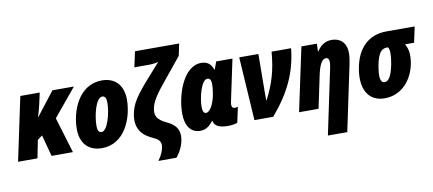

<svg xmlns="http://www.w3.org/2000/svg" viewBox="-89 -1084 3720 1648"><g transform="rotate(-10 1771.0 -260.0)"><path d="M-6 0H163L194 -156L236 -187L286 0H472L378 -311L578 -553H391L231 -347H229C240 -383 251 -420 259 -457L280 -553H111Z M725 10C922 10 1007 -200 1007 -365C1007 -487 939 -563 823 -563C621 -563 539 -346 539 -188C539 -64 608 10 725 10ZM745 -127C721 -127 710 -148 710 -185C710 -275 746 -426 802 -426C826 -426 837 -406 837 -367C837 -279 798 -127 745 -127Z M1181 202H1339C1368 168 1400 111 1408 53C1418 -16 1399 -70 1310 -111C1232 -147 1215 -182 1219 -232C1226 -304 1279 -374 1365 -478L1510 -656L1532 -760H1147L1118 -625H1246C1275 -625 1307 -629 1328 -636L1242 -539C1100 -381 1057 -317 1042 -219C1025 -103 1080 -40 1172 0C1232 26 1238 54 1233 90C1229 116 1215 157 1181 202Z M1580 10C1634 10 1663 -17 1694 -55H1698C1706 -10 1746 10 1827 10C1854 10 1895 3 1905 -3L1934 -138C1927 -135 1915 -133 1907 -133C1888 -133 1880 -146 1880 -165C1880 -173 1882 -184 1884 -194L1960 -553H1818L1794 -486H1791C1773 -536 1744 -563 1688 -563C1533 -563 1453 -325 1453 -162C1453 -54 1501 10 1580 10ZM1656 -133C1635 -133 1627 -156 1627 -193C1627 -264 1663 -420 1717 -420C1738 -420 1750 -406 1750 -367C1750 -344 1748 -312 1737 -259C1724 -202 1694 -133 1656 -133Z M2054 0H2218C2375 -185 2449 -347 2471 -553H2301C2288 -395 2255 -281 2187 -151H2183C2184 -174 2183 -199 2183 -220L2186 -553H2019Z M2767 -306 2652 240H2821L2942 -335C2949 -370 2953 -400 2953 -426C2953 -522 2895 -563 2825 -563C2771 -563 2729 -536 2696 -485H2693L2696 -553H2561L2443 0H2613L2672 -281C2690 -366 2714 -417 2750 -417C2767 -417 2778 -404 2778 -380C2778 -361 2773 -332 2767 -306Z M3190 10C3333 10 3436 -101 3462 -253C3473 -323 3466 -372 3440 -416H3519L3548 -553H3301C3150 -553 3043 -458 3013 -276C2984 -104 3047 10 3190 10ZM3212 -127C3175 -127 3166 -173 3183 -271C3203 -381 3233 -416 3281 -416H3292C3307 -392 3307 -347 3294 -272C3275 -173 3249 -127 3212 -127Z"/></g></svg>

Font: Noto Sans Condensed Black
Style: Italic
Weight: 900
Width: 3
Italic angle: -12°
Designer: Monotype Design Team
Foundry: Monotype Imaging Inc.
Version: Version 2.013